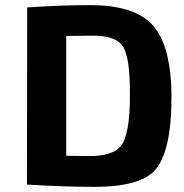

<svg xmlns="http://www.w3.org/2000/svg" viewBox="-20 -719 718 748"><path d="M86 -690Q214 -699 332 -699Q502 -699 573 -623Q648 -542 648 -339Q648 -124 581 -53Q521 9 348 9Q234 9 85 0ZM238 -112 329 -111Q422 -111 453 -153Q487 -201 486 -351Q487 -495 459 -538Q432 -580 343 -580L238 -579Z"/></svg>

Font: Taylor Sans Bold LRS
Style: Bold
Weight: 700
Italic angle: -8°
Designer: Natanael Gama
Version: Version 1.001 September 8, 2015